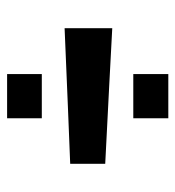

<svg xmlns="http://www.w3.org/2000/svg" viewBox="3 -535 489 535"><g transform="rotate(-90 247.5 -267.5)"><path d="M185.5 -492.2C185.5 -449.2 185.5 -417 185.5 -395.5C240.2 -395.5 281.2 -395.5 308.6 -395.5C308.6 -438.5 308.6 -470.7 308.6 -492.2ZM58.6 -218.8C226.6 -210 352.5 -204.1 436.5 -199.2C436.5 -257.8 436.5 -301.8 436.5 -332C268.6 -325.2 142.6 -319.3 58.6 -316.4C58.6 -273.4 58.6 -241.2 58.6 -218.8ZM185.5 -140.6C185.5 -97.7 185.5 -65.4 185.5 -43C240.2 -43 281.2 -43 308.6 -43C308.6 -86.9 308.6 -119.1 308.6 -140.6Z"/></g></svg>

Font: DropForged
Style: Regular
Weight: 400
Designer: Antoine
Version: Version 1.0